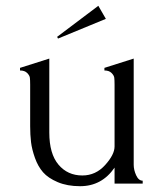

<svg xmlns="http://www.w3.org/2000/svg" viewBox="-20 -633 564 662"><path d="M441 -431V-65Q441 -47 449.5 -28.5Q458 -10 472 -10V0H375V-55Q331 9 256 9Q212 9 179 -5Q146 -19 128.5 -39Q111 -59 100.5 -88.5Q90 -118 87 -143Q84 -168 84 -198V-341Q84 -357 83 -365Q82 -373 73.5 -381.5Q65 -390 49 -390V-399L150 -431V-176Q150 -103 181.5 -65.5Q213 -28 264 -28Q310 -28 342.5 -64Q375 -100 375 -128V-341Q375 -357 374 -365Q373 -373 364.5 -381.5Q356 -390 340 -390V-399ZM180 -500 177 -506 319 -613 345 -568Z"/></svg>

Font: Forum
Style: Regular
Weight: 400
Designer: Denis Masharov
Foundry: Denis Masharov
Version: Version 1.000